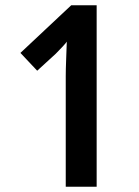

<svg xmlns="http://www.w3.org/2000/svg" viewBox="-20 -806 530 733"><path d="M349 -93H231V-515Q231 -541 232.5 -578Q234 -615 235 -647Q232 -642 219 -628Q206 -614 193 -601L122 -536L58 -604L252 -786H349Z"/></svg>

Font: Noto Sans Kannada UI Condensed SemiBold
Style: Regular
Weight: 600
Width: 3
Designer: Jelle Bosma - Monotype Design Team
Foundry: Monotype Imaging Inc.
Version: Version 2.005; ttfautohint (v1.8.4.7-5d5b)